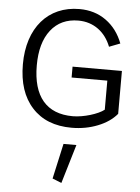

<svg xmlns="http://www.w3.org/2000/svg" viewBox="-64 -731 810 1109"><g transform="rotate(5 340.5 -177.0)"><path d="M281.7 307.1 334.5 328.1 401.9 102.5H327.1ZM340.3 -283.7H547.4V-115.2C512.7 -87.4 428.7 -61.5 366.2 -61.5C213.4 -61.5 133.8 -155.8 133.8 -335.9C133.8 -423.3 152.8 -491.7 191.4 -541C230 -590.3 283.2 -614.7 351.1 -614.7C440.4 -614.7 508.3 -562 540 -479.5L603.5 -503.9C582.5 -559.1 550.3 -602.5 506.3 -634.3C462.4 -666 410.6 -681.6 351.6 -681.6C169.4 -681.6 53.2 -546.9 53.2 -335.9C53.2 -229 80.6 -145.5 135.7 -85.4C190.4 -24.9 267.1 5.4 365.2 5.4C419.4 5.4 469.7 -3.9 516.6 -22.5C563.5 -41 600.1 -66.4 626.5 -98.1V-346.7H340.3Z"/></g></svg>

Font: Estedad Regular
Style: Regular
Weight: 400
Designer: Amin Abedi
Version: Version 7.3